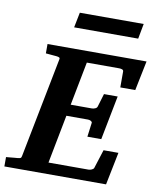

<svg xmlns="http://www.w3.org/2000/svg" viewBox="-108 -934 824 1006"><g transform="rotate(10 304.0 -431.0)"><path d="M590.8 -513.2H511.2V-598.1Q511.2 -605.5 503.7 -608.2Q496.1 -610.8 487.8 -610.8H315.9L271 -378.9H383.8Q391.6 -378.9 400.6 -382.6Q409.7 -386.2 412.1 -394L433.1 -463.9H505.9L460 -229H386.2L396 -304.2Q396.5 -307.1 394.5 -309.6Q392.6 -312 389.2 -314Q385.7 -315.9 381.6 -316.9Q377.4 -317.9 374 -317.9H258.8L209 -60.1H421.9Q429.7 -60.1 438.7 -64Q447.8 -67.9 450.2 -74.2L481.9 -173.8H561L525.9 0H-15.1V-49.8Q-3.9 -50.8 7.1 -51.8Q18.1 -52.7 26.4 -53.7Q36.1 -54.7 44.9 -55.2Q56.2 -56.2 60.8 -58.6Q65.4 -61 66.9 -70.8L170.9 -601.1Q173.3 -609.9 168 -612.5Q162.6 -615.2 152.8 -616.2Q144 -616.7 134.8 -617.7Q126.5 -618.7 116.2 -619.4Q106 -620.1 96.2 -621.1V-670.9H623ZM559.1 -781.2H218.3L234.4 -861.8H574.2Z"/></g></svg>

Font: Charis SIL Viet
Style: Bold Italic
Weight: 700
Italic angle: -11°
Foundry: SIL International
Version: Version 5.000